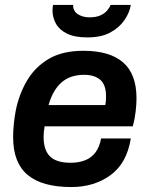

<svg xmlns="http://www.w3.org/2000/svg" viewBox="-20 -743 601 775"><path d="M268 12Q150 12 91.5 -37Q33 -86 33 -189Q33 -217 36 -245Q39 -273 44 -299Q58 -366 90.5 -420Q123 -474 178 -506Q233 -538 317 -538Q423 -538 477 -491Q531 -444 531 -346Q531 -323 527.5 -292.5Q524 -262 516 -233H160Q158 -221 157 -210.5Q156 -200 156 -190Q156 -137 182 -111.5Q208 -86 265 -86Q298 -86 323.5 -96Q349 -106 365.5 -128Q382 -150 388 -184H508Q492 -84 426 -36Q360 12 268 12ZM176 -319H405Q407 -329 407.5 -338Q408 -347 408 -354Q408 -401 384.5 -421Q361 -441 320 -441Q263 -441 228 -410Q193 -379 176 -319ZM333 -592Q281 -592 250 -607.5Q219 -623 205.5 -648Q192 -673 192 -700Q192 -706 192.5 -711.5Q193 -717 194 -723H275Q275 -698 294.5 -685.5Q314 -673 342 -673Q368 -673 385.5 -681Q403 -689 413 -701Q423 -713 426 -723H508Q503 -692 482.5 -662Q462 -632 425.5 -612Q389 -592 333 -592Z"/></svg>

Font: Archivo Variable SemiBold
Style: Italic
Weight: 600
Italic angle: -10°
Designer: Hector Gatti
Foundry: Omnibus-Type
Version: Version 2.001